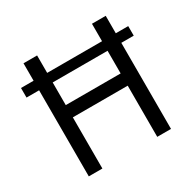

<svg xmlns="http://www.w3.org/2000/svg" viewBox="-149 -833 1003 991"><g transform="rotate(-30 353.0 -337.0)"><path d="M516 -378V-513H189V-378ZM672 -570V-513H598V0H516V-305H189V0H108V-513H33V-570H108V-674H189V-570H516V-674H598V-570Z"/></g></svg>

Font: Hind Regular
Style: Regular
Weight: 400
Designer: Manushi Parikh, Satya Rajpurohit
Foundry: Indian Type Foundry
Version: Version 1.201;PS 1.0;hotconv 1.0.78;makeotf.lib2.5.61930; tt